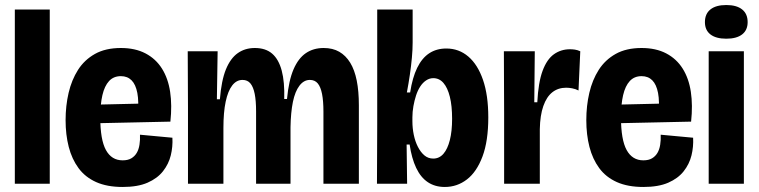

<svg xmlns="http://www.w3.org/2000/svg" viewBox="-20 -731 3020 764"><path d="M39 0V-693H178V0Z M468 13Q406 13 362.5 -6.5Q319 -26 292.5 -62Q266 -98 253.5 -146.5Q241 -195 241 -253Q241 -310 253 -361.5Q265 -413 290.5 -453Q316 -493 358 -516.5Q400 -540 461 -540Q518 -540 559 -518.5Q600 -497 624.5 -458Q649 -419 657 -365.5Q665 -312 658 -247L335 -240V-314L551 -319L528 -275Q533 -327 526.5 -361Q520 -395 503.5 -411.5Q487 -428 461 -428Q432 -428 414 -408.5Q396 -389 387.5 -352.5Q379 -316 379 -264Q379 -175 401.5 -134Q424 -93 468 -93Q489 -93 502.5 -101Q516 -109 524 -122.5Q532 -136 535 -155Q538 -174 537 -195L666 -183Q668 -147 659.5 -112.5Q651 -78 628.5 -49.5Q606 -21 567 -4Q528 13 468 13Z M728 0V-303L727 -527H846L843 -336H855Q861 -411 879 -455Q897 -499 926 -519.5Q955 -540 994 -540Q1037 -540 1063 -517.5Q1089 -495 1101 -450Q1113 -405 1111 -337H1122Q1129 -411 1148 -455Q1167 -499 1197 -519.5Q1227 -540 1268 -540Q1304 -540 1330 -525Q1356 -510 1373.5 -481.5Q1391 -453 1399.5 -410.5Q1408 -368 1408 -312V0H1267V-287Q1267 -329 1261.5 -357Q1256 -385 1244.5 -399Q1233 -413 1213 -413Q1189 -413 1171.5 -390Q1154 -367 1145.5 -325.5Q1137 -284 1136 -225V0H999V-288Q999 -330 993.5 -357.5Q988 -385 976.5 -399Q965 -413 945 -413Q921 -413 904 -391Q887 -369 878 -326.5Q869 -284 869 -222V0Z M1750 13Q1711 13 1682.5 -6Q1654 -25 1636 -63Q1618 -101 1610 -156H1598L1600 0H1480L1481 -236V-693H1622V-562Q1622 -534 1619 -501.5Q1616 -469 1611 -434.5Q1606 -400 1599 -363H1612Q1621 -422 1640 -461Q1659 -500 1688 -519Q1717 -538 1756 -538Q1806 -538 1843.5 -506Q1881 -474 1902 -413Q1923 -352 1923 -264Q1923 -170 1900 -108.5Q1877 -47 1838 -17Q1799 13 1750 13ZM1704 -100Q1728 -100 1744.5 -119Q1761 -138 1770 -173.5Q1779 -209 1779 -258Q1779 -310 1770 -346Q1761 -382 1744.5 -401Q1728 -420 1704 -420Q1689 -420 1675.5 -411Q1662 -402 1652 -386.5Q1642 -371 1635.5 -351Q1629 -331 1625 -308.5Q1621 -286 1621 -264V-249Q1621 -221 1626.5 -194.5Q1632 -168 1643 -146.5Q1654 -125 1669 -112.5Q1684 -100 1704 -100Z M1986 0V-280L1985 -527H2108L2106 -324H2118Q2122 -403 2139 -449Q2156 -495 2184 -515Q2212 -535 2248 -535Q2258 -535 2268 -533.5Q2278 -532 2289 -527L2282 -371Q2270 -377 2257 -379.5Q2244 -382 2233 -382Q2201 -382 2178 -364Q2155 -346 2142 -309Q2129 -272 2128 -217V0Z M2540 13Q2478 13 2434.5 -6.5Q2391 -26 2364.5 -62Q2338 -98 2325.5 -146.5Q2313 -195 2313 -253Q2313 -310 2325 -361.5Q2337 -413 2362.5 -453Q2388 -493 2430 -516.5Q2472 -540 2533 -540Q2590 -540 2631 -518.5Q2672 -497 2696.5 -458Q2721 -419 2729 -365.5Q2737 -312 2730 -247L2407 -240V-314L2623 -319L2600 -275Q2605 -327 2598.5 -361Q2592 -395 2575.5 -411.5Q2559 -428 2533 -428Q2504 -428 2486 -408.5Q2468 -389 2459.5 -352.5Q2451 -316 2451 -264Q2451 -175 2473.5 -134Q2496 -93 2540 -93Q2561 -93 2574.5 -101Q2588 -109 2596 -122.5Q2604 -136 2607 -155Q2610 -174 2609 -195L2738 -183Q2740 -147 2731.5 -112.5Q2723 -78 2700.5 -49.5Q2678 -21 2639 -4Q2600 13 2540 13Z M2800 0V-527H2940V0ZM2870 -577Q2829 -577 2807 -594Q2785 -611 2785 -643Q2785 -676 2807 -693.5Q2829 -711 2870 -711Q2911 -711 2933 -693.5Q2955 -676 2955 -643Q2955 -611 2933 -594Q2911 -577 2870 -577Z"/></svg>

Font: Bricolage Grotesque 72pt SemiCondensed
Style: Bold
Weight: 700
Width: 4
Designer: Mathieu Triay
Foundry: Atelier Triay
Version: Version 1.001;gftools[0.9.33.dev8+g029e19f]